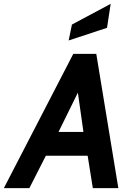

<svg xmlns="http://www.w3.org/2000/svg" viewBox="-63 -981 690 1001"><path d="M319 -700H439L554 0H421L394 -169H176L90 0H-43ZM372 -293 343 -498 242 -293ZM312 -853 514 -961 495 -836 295 -770Z"/></svg>

Font: Cabin
Style: Bold Italic
Weight: 700
Italic angle: -7°
Designer: Pablo Impallari
Foundry: Pablo Impallari. http://www.impallari.com Igino Marini. http://www.ikern.com
Version: Version 2.200